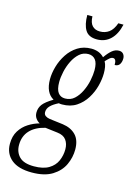

<svg xmlns="http://www.w3.org/2000/svg" viewBox="-184 -803 791 1117"><g transform="rotate(15 211.5 -244.5)"><path d="M122 240Q41 240 -1 205Q-43 170 -43 111Q-43 65 -23 33Q-3 1 28.5 -19Q60 -39 94 -48Q80 -55 69.5 -69.5Q59 -84 59 -104Q59 -132 75 -153.5Q91 -175 136 -202Q85 -231 85 -312Q85 -348 96.5 -388.5Q108 -429 131.5 -465Q155 -501 190.5 -523.5Q226 -546 273 -546Q296 -546 315.5 -538.5Q335 -531 350 -515Q369 -543 388.5 -559.5Q408 -576 431 -576Q448 -576 457 -565Q466 -554 466 -538Q466 -518 457 -503.5Q448 -489 427 -489Q428 -526 408 -526Q398 -526 388 -517.5Q378 -509 365 -495Q373 -481 376 -463.5Q379 -446 379 -426Q379 -391 368.5 -350Q358 -309 335 -272Q312 -235 276.5 -211.5Q241 -188 190 -188Q185 -188 180 -188.5Q175 -189 171 -190Q139 -174 123 -157.5Q107 -141 107 -120Q107 -105 118 -97.5Q129 -90 144 -88L225 -78Q275 -71 304 -41Q333 -11 333 46Q333 93 312.5 137.5Q292 182 245.5 211Q199 240 122 240ZM198 -226Q231 -226 254 -247Q277 -268 292.5 -300.5Q308 -333 315 -367.5Q322 -402 322 -429Q322 -472 306.5 -491.5Q291 -511 264 -511Q233 -511 210 -490.5Q187 -470 171.5 -438.5Q156 -407 148.5 -372.5Q141 -338 141 -310Q141 -266 156 -246Q171 -226 198 -226ZM125 202Q181 202 214.5 182Q248 162 262.5 129Q277 96 277 59Q277 26 260.5 3.5Q244 -19 207 -23L133 -32Q74 -18 42 16.5Q10 51 10 104Q10 147 37 174.5Q64 202 125 202ZM288 -606Q238 -606 218 -638.5Q198 -671 198 -729H229Q230 -691 247 -673Q264 -655 293 -655Q324 -655 347.5 -672Q371 -689 385 -729H416Q403 -670 370 -638Q337 -606 288 -606Z"/></g></svg>

Font: Noto Serif ExtraCondensed Light
Style: Italic
Weight: 300
Width: 2
Italic angle: -12°
Designer: Monotype Design Team
Foundry: Monotype Imaging Inc.
Version: Version 2.014; ttfautohint (v1.8.4.7-5d5b)